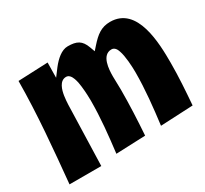

<svg xmlns="http://www.w3.org/2000/svg" viewBox="-140 -913 1179 1104"><g transform="rotate(-30 449.0 -361.5)"><path d="M241.7 -15.6 252.4 -372.6C252.9 -390.6 252.9 -434.1 258.8 -472.7C264.2 -507.3 278.3 -561 322.3 -561C359.4 -561 368.7 -495.6 372.1 -467.8C377 -427.7 377.9 -384.3 377.9 -371.1C377.9 -257.8 365.7 -145.5 352.1 -33.2L547.4 -41C554.2 -140.1 559.1 -240.2 559.1 -340.3C559.1 -369.6 557.1 -398.4 557.1 -428.2C557.1 -475.1 562 -567.4 627 -567.4C647.9 -567.4 658.7 -548.8 664.1 -531.2C677.7 -494.1 681.6 -422.9 681.6 -383.8C681.6 -270.5 668.9 -156.7 654.8 -44.4L870.6 -54.7C877.9 -146.5 884.3 -238.3 884.3 -329.6C884.3 -458.5 879.9 -708.5 699.2 -708.5C640.1 -708.5 604.5 -679.7 561.5 -631.3L539.1 -606L527.3 -638.2C507.3 -693.4 477.5 -708.5 418 -708.5C377 -708.5 337.9 -672.9 308.1 -634.8L270.5 -585L272 -685.5L74.2 -677.2C72.8 -455.6 51.8 -235.4 30.8 -15.6Z"/></g></svg>

Font: Luckiest Guy
Style: Regular
Weight: 400
Designer: Astigmatic (AOETI)
Foundry: Astigmatic (AOETI)
Version: Version 1.001